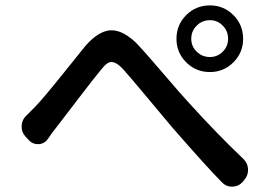

<svg xmlns="http://www.w3.org/2000/svg" viewBox="-20 -742 1014 723"><path d="M770.5 -527.3Q798.8 -527.3 818.8 -547.4Q838.9 -567.4 838.9 -596.2Q838.9 -625 818.8 -645.5Q798.8 -666 770.5 -666Q741.2 -666 720.7 -645.5Q700.2 -625 700.2 -596.2Q700.2 -567.4 720.7 -547.4Q741.2 -527.3 770.5 -527.3ZM644.5 -595.7Q644.5 -648.4 681.2 -685.1Q717.8 -721.7 770.5 -721.7Q822.3 -721.7 858.9 -685.1Q895.5 -648.4 895.5 -595.7Q895.5 -543.9 858.9 -507.3Q822.3 -470.7 770.5 -470.7Q717.8 -470.7 681.2 -507.3Q644.5 -543.9 644.5 -595.7ZM161.1 -219.7Q148.4 -201.2 127 -199.2Q124 -199.2 122.1 -199.2Q102.5 -199.2 88.9 -213.9L76.2 -227.5Q61.5 -243.2 61.5 -264.6Q61.5 -290 79.1 -306.6Q93.8 -321.3 112.3 -339.8Q141.6 -370.1 215.8 -462.4Q290 -554.7 301.8 -569.3Q349.6 -624 394.5 -627.9Q397.5 -627.9 400.4 -627.9Q442.4 -627.9 491.2 -582Q523.4 -548.8 593.8 -466.3Q664.1 -383.8 693.4 -352.5Q803.7 -231.4 894.5 -145.5Q914.1 -127 914.1 -101.6Q914.1 -80.1 898.4 -62.5L894.5 -57.6Q878.9 -40 855.5 -39.1Q854.5 -39.1 852.5 -39.1Q831.1 -39.1 815.4 -55.7Q756.8 -115.2 629.9 -260.7Q602.5 -293 536.6 -372.1Q470.7 -451.2 446.3 -478.5Q426.8 -500 412.1 -505.9Q397.5 -511.7 385.7 -504.4Q374 -497.1 357.4 -475.6Q335.9 -450.2 274.4 -369.6Q212.9 -289.1 189.5 -258.8Q176.8 -244.1 161.1 -219.7Z"/></svg>

Font: Gen Jyuu Gothic P Medium
Style: Regular
Weight: 500
Designer: [Source Han Sans]
Ryoko NISHIZUKA  (kana & ideographs); Paul D. Hunt (Latin, Greek & Cyrillic); Wenlong ZHANG  (bopomofo
Version: Version 1.002.20150607